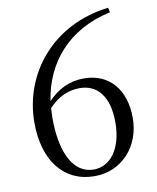

<svg xmlns="http://www.w3.org/2000/svg" viewBox="-85 -809 727 890"><g transform="rotate(-10 279.0 -364.0)"><path d="M289 15C415 15 509 -84 509 -221C509 -352 438 -440 317 -440C251 -440 195 -414 147 -363C173 -539 289 -678 490 -721L485 -743C221 -712 56 -509 56 -277C56 -99 144 15 289 15ZM144 -331C191 -380 238 -399 290 -399C374 -399 426 -335 426 -215C426 -87 366 -16 290 -16C197 -16 142 -115 142 -286Z"/></g></svg>

Font: Harano Aji Mincho K1
Style: Regular
Weight: 400
Foundry: Masamichi Hosoda
Version: HaranoAjiMinchoK1-Regular version 20230610;ttx 4.39.4